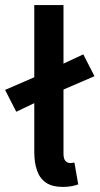

<svg xmlns="http://www.w3.org/2000/svg" viewBox="-34 -726 392 756"><path d="M30 -286 -14 -372 106 -424 200 -468 294 -512 338 -426 208 -370 114 -326ZM213 10Q172 10 147.5 -6.5Q123 -23 112 -54Q101 -85 101 -128V-706H216V-122Q216 -100 224 -92Q232 -84 242 -84Q246 -84 249.5 -84.5Q253 -85 259 -86L274 0Q264 4 248.5 7Q233 10 213 10Z"/></svg>

Font: Source Sans 3 ExtraLight SemiBold
Style: Regular
Weight: 600
Version: Version 3.052;hotconv 1.1.0;makeotfexe 2.6.0